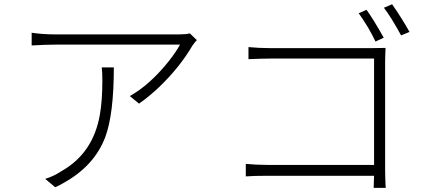

<svg xmlns="http://www.w3.org/2000/svg" viewBox="-20 -866 2040 915"><path d="M464.8 -544.9H522.5Q522.5 -322.3 481.4 -211.9Q428.7 -74.2 281.2 6.8Q262.7 17.6 243.2 26.4L195.3 -13.7Q233.4 -24.4 275.4 -51.8Q424.8 -137.7 456.1 -320.3Q467.8 -386.7 467.8 -483.4Q467.8 -522.5 464.8 -544.9ZM884.8 -707 918 -674.8Q907.2 -663.1 897.5 -649.4Q835.9 -543.9 735.4 -448.2Q688.5 -404.3 642.6 -372.1L598.6 -408.2Q693.4 -460.9 784.2 -574.2Q819.3 -619.1 837.9 -653.3H240.2Q200.2 -653.3 130.9 -649.4V-710Q184.6 -702.1 240.2 -702.1H835Q866.2 -702.1 884.8 -707Z M1808.6 -686.5 1769.5 -668Q1737.3 -736.3 1689.5 -802.7L1726.6 -819.3Q1758.8 -775.4 1808.6 -686.5ZM1815.4 -570.3V-53.7Q1815.4 -28.3 1817.4 16.6Q1818.4 27.3 1818.4 29.3H1760.7Q1760.7 26.4 1762.7 -28.3H1254.9Q1188.5 -28.3 1151.4 -25.4V-85Q1205.1 -80.1 1253.9 -80.1H1762.7V-586.9H1265.6Q1228.5 -586.9 1164.1 -584V-641.6Q1216.8 -636.7 1264.6 -636.7H1751Q1794.9 -636.7 1817.4 -637.7Q1815.4 -594.7 1815.4 -570.3ZM1809.6 -829.1 1848.6 -845.7Q1892.6 -783.2 1931.6 -713.9L1891.6 -697.3Q1840.8 -789.1 1809.6 -829.1Z"/></svg>

Font: Taipei Sans TC Beta Light
Style: Regular
Weight: 300
Designer: JT Foundry
Foundry: JT Foundry
Version: Version 1.000